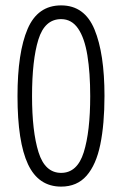

<svg xmlns="http://www.w3.org/2000/svg" viewBox="-20 -774 454 713"><path d="M368 -418Q368 -313 352.5 -237.5Q337 -162 301.5 -121.5Q266 -81 207 -81Q123 -81 84 -164Q45 -247 45 -417Q45 -579 82.5 -666.5Q120 -754 207 -754Q294 -754 331 -664.5Q368 -575 368 -418ZM99 -417Q99 -286 123 -209Q147 -132 207 -132Q267 -132 291 -208.5Q315 -285 315 -417Q315 -504 304.5 -568.5Q294 -633 270 -668Q246 -703 207 -703Q146 -703 122.5 -627Q99 -551 99 -417Z"/></svg>

Font: Noto Sans Telugu UI ExtraCondensed Light
Style: Regular
Weight: 300
Width: 2
Designer: Jelle Bosma - Monotype Design Team
Foundry: Monotype Imaging Inc.
Version: Version 2.005; ttfautohint (v1.8.4.7-5d5b)